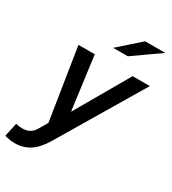

<svg xmlns="http://www.w3.org/2000/svg" viewBox="-269 -843 1061 1181"><g transform="rotate(30 261.5 -253.0)"><path d="M24 219Q8 219 -8.5 216.5Q-25 214 -47 208L-26 111Q1 117 18 117Q50 117 71.5 105Q93 93 109 65L143 7L63 -501H179L229 -122L448 -501H570L214 97Q175 161 129.5 190Q84 219 24 219ZM257 -592 407 -725H550L361 -592Z"/></g></svg>

Font: Red Hat Text Medium
Style: Italic
Weight: 500
Italic angle: -12°
Designer: Pentagram, MCKL
Foundry: Pentagram, MCKL
Version: Version 1.023; ttfautohint (v1.8.3)